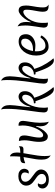

<svg xmlns="http://www.w3.org/2000/svg" viewBox="1336 -2302 1086 3798"><g transform="rotate(-90 1879.0 -403.0)"><path d="M231 20Q141 20 95.5 -16.5Q50 -53 50 -103Q50 -146 72.5 -172Q95 -198 126 -198Q131 -198 137.5 -197Q144 -196 152 -194Q142 -181 136.5 -164Q131 -147 131 -130Q131 -93 155.5 -63Q180 -33 232 -33Q257 -33 281 -42Q305 -51 321.5 -70Q338 -89 338 -118Q338 -149 321 -172.5Q304 -196 278 -216Q252 -236 222 -256Q192 -276 166 -299.5Q140 -323 123 -353.5Q106 -384 106 -425Q106 -470 129.5 -505.5Q153 -541 195 -562Q237 -583 294 -583Q348 -583 380 -565.5Q412 -548 426 -521Q440 -494 440 -467Q440 -434 421.5 -405.5Q403 -377 370 -377Q366 -377 359 -378Q352 -379 343 -381Q356 -398 361.5 -419Q367 -440 367 -452Q367 -492 340 -511Q313 -530 281 -530Q258 -530 235 -521Q212 -512 197.5 -493.5Q183 -475 183 -445Q183 -412 200.5 -386Q218 -360 245.5 -337Q273 -314 304 -292.5Q335 -271 362.5 -248Q390 -225 407.5 -197.5Q425 -170 425 -136Q425 -91 400 -55.5Q375 -20 331.5 0Q288 20 231 20Z M691 -63Q691 -21 694.5 10.5Q698 42 705 57Q660 31 640 -12Q620 -55 620 -122Q620 -179 628.5 -235.5Q637 -292 649 -352Q661 -412 671 -480Q643 -477 614 -469.5Q585 -462 551 -447Q551 -451 550.5 -457Q550 -463 550 -468Q550 -502 566 -519Q582 -536 609 -541.5Q636 -547 669 -547Q674 -547 679 -547Q682 -579 684 -613.5Q686 -648 686 -685Q686 -701 685.5 -717.5Q685 -734 685 -750Q718 -742 739.5 -708.5Q761 -675 761 -618Q761 -601 760 -582.5Q759 -564 756 -544Q760 -544 764 -544Q799 -544 830.5 -549Q862 -554 884 -572Q885 -568 885 -562.5Q885 -557 885 -551Q885 -510 869.5 -496Q854 -482 828 -482Q807 -482 787 -482.5Q767 -483 748 -483Q738 -418 724.5 -346Q711 -274 701 -201.5Q691 -129 691 -63Z M1370 21Q1331 0 1311.5 -27.5Q1292 -55 1286 -88Q1280 -121 1280 -157Q1280 -174 1282 -192.5Q1284 -211 1286 -230L1277 -232Q1254 -166 1219 -113.5Q1184 -61 1148 -30.5Q1112 0 1084 0Q1038 0 1014 -24Q990 -48 981 -87Q972 -126 972 -172Q972 -227 980 -276Q988 -325 995.5 -371Q1003 -417 1003 -462Q1003 -490 1000 -517Q997 -544 989 -572Q1020 -572 1045 -564Q1070 -556 1084.5 -533.5Q1099 -511 1099 -465Q1099 -429 1088.5 -377.5Q1078 -326 1067.5 -270.5Q1057 -215 1057 -166Q1057 -129 1068.5 -110.5Q1080 -92 1106 -92Q1130 -92 1156.5 -115.5Q1183 -139 1208 -179.5Q1233 -220 1252.5 -272Q1272 -324 1284 -382Q1296 -440 1296 -498Q1296 -537 1290 -579Q1294 -578 1299.5 -578.5Q1305 -579 1309 -579Q1327 -579 1345 -572Q1363 -565 1375 -546Q1387 -527 1387 -489Q1387 -471 1381.5 -435Q1376 -399 1368.5 -352Q1361 -305 1355.5 -255Q1350 -205 1350 -160Q1350 -113 1354 -67Q1358 -21 1370 21Z M1665 -346Q1691 -436 1726 -487Q1761 -538 1797.5 -558.5Q1834 -579 1863 -579Q1911 -579 1942.5 -547Q1974 -515 1974 -450Q1974 -389 1940.5 -340Q1907 -291 1845 -268L1857 -231Q1875 -173 1902.5 -118Q1930 -63 1959.5 -16.5Q1989 30 2014.5 63.5Q2040 97 2055 111Q2034 120 2019 120Q1974 120 1938.5 87.5Q1903 55 1874.5 1.5Q1846 -52 1822 -116Q1798 -180 1776 -244Q1768 -243 1759 -243Q1750 -243 1740 -243Q1734 -248 1734 -275Q1781 -276 1813 -293Q1845 -310 1865.5 -336.5Q1886 -363 1895 -392Q1904 -421 1904 -445Q1904 -471 1891 -489Q1878 -507 1851 -507Q1817 -507 1781.5 -473Q1746 -439 1715.5 -381Q1685 -323 1666 -249Q1647 -175 1647 -95Q1647 -73 1647.5 -50Q1648 -27 1653 2Q1648 1 1644.5 1.5Q1641 2 1639 2Q1597 2 1575.5 -17Q1554 -36 1554 -83Q1554 -116 1561 -172Q1568 -228 1578.5 -301Q1589 -374 1600 -458Q1611 -542 1618 -631.5Q1625 -721 1625 -809Q1625 -850 1622 -880.5Q1619 -911 1613 -926Q1660 -901 1679.5 -859Q1699 -817 1699 -751Q1699 -710 1692 -648Q1685 -586 1675 -509.5Q1665 -433 1657 -348Z M2235 -346Q2261 -436 2296 -487Q2331 -538 2367.5 -558.5Q2404 -579 2433 -579Q2481 -579 2512.5 -547Q2544 -515 2544 -450Q2544 -389 2510.5 -340Q2477 -291 2415 -268L2427 -231Q2445 -173 2472.5 -118Q2500 -63 2529.5 -16.5Q2559 30 2584.5 63.5Q2610 97 2625 111Q2604 120 2589 120Q2544 120 2508.5 87.5Q2473 55 2444.5 1.5Q2416 -52 2392 -116Q2368 -180 2346 -244Q2338 -243 2329 -243Q2320 -243 2310 -243Q2304 -248 2304 -275Q2351 -276 2383 -293Q2415 -310 2435.5 -336.5Q2456 -363 2465 -392Q2474 -421 2474 -445Q2474 -471 2461 -489Q2448 -507 2421 -507Q2387 -507 2351.5 -473Q2316 -439 2285.5 -381Q2255 -323 2236 -249Q2217 -175 2217 -95Q2217 -73 2217.5 -50Q2218 -27 2223 2Q2218 1 2214.5 1.5Q2211 2 2209 2Q2167 2 2145.5 -17Q2124 -36 2124 -83Q2124 -116 2131 -172Q2138 -228 2148.5 -301Q2159 -374 2170 -458Q2181 -542 2188 -631.5Q2195 -721 2195 -809Q2195 -850 2192 -880.5Q2189 -911 2183 -926Q2230 -901 2249.5 -859Q2269 -817 2269 -751Q2269 -710 2262 -648Q2255 -586 2245 -509.5Q2235 -433 2227 -348Z M2850 15Q2801 15 2762 -16.5Q2723 -48 2701 -103Q2679 -158 2679 -229Q2679 -303 2700 -366.5Q2721 -430 2759 -477Q2797 -524 2847.5 -550.5Q2898 -577 2957 -577Q3101 -577 3101 -432Q3101 -379 3071.5 -337Q3042 -295 2991.5 -270.5Q2941 -246 2877 -246Q2845 -246 2817.5 -249Q2790 -252 2764 -257Q2763 -240 2763 -224Q2763 -139 2790.5 -93Q2818 -47 2870 -47Q2973 -47 3037 -145Q3075 -139 3075 -120Q3031 -50 2977.5 -17.5Q2924 15 2850 15ZM2944 -527Q2897 -527 2861 -492.5Q2825 -458 2801.5 -404.5Q2778 -351 2769 -293H2799Q2863 -293 2911 -313Q2959 -333 2986 -369Q3013 -405 3013 -452Q3013 -488 2995 -507.5Q2977 -527 2944 -527Z M3343 -337Q3370 -405 3410.5 -459.5Q3451 -514 3493.5 -545.5Q3536 -577 3569 -577Q3627 -577 3648 -537Q3669 -497 3669 -434Q3669 -387 3659.5 -330.5Q3650 -274 3640.5 -214Q3631 -154 3631 -94Q3631 -46 3645.5 -23.5Q3660 -1 3688 16Q3679 16 3671.5 15.5Q3664 15 3661 15Q3600 15 3573 -9.5Q3546 -34 3546 -102Q3546 -142 3556 -196.5Q3566 -251 3576 -310Q3586 -369 3586 -421Q3586 -485 3544 -485Q3515 -485 3477.5 -458.5Q3440 -432 3405 -381.5Q3370 -331 3347.5 -260Q3325 -189 3325 -100Q3325 -78 3325.5 -52.5Q3326 -27 3331 2Q3325 1 3320.5 1.5Q3316 2 3312 2Q3274 2 3253 -18Q3232 -38 3232 -84Q3232 -105 3238.5 -145.5Q3245 -186 3253 -237.5Q3261 -289 3267.5 -343.5Q3274 -398 3274 -447Q3274 -486 3270 -524Q3266 -562 3257 -598Q3313 -568 3328.5 -524Q3344 -480 3344 -427Q3344 -407 3342 -384Q3340 -361 3337 -338Z"/></g></svg>

Font: Merienda Light
Style: Regular
Weight: 300
Designer: Eduardo Rodriguez Tunni
Foundry: Eduardo Rodriguez Tunni
Version: Version 2.001; ttfautohint (v1.8.4.7-5d5b)